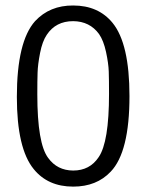

<svg xmlns="http://www.w3.org/2000/svg" viewBox="-20 -675 540 706"><path d="M42 -318.8Q42 -522 108.9 -597.2Q163.1 -655.3 249 -654.8Q341.8 -654.8 394 -590.8Q456.1 -514.6 456.1 -321.8Q456.1 -115.7 387.2 -43.9Q335.4 11.2 249 11.2Q156.2 11.2 104 -53.2Q42 -128.9 42 -318.8ZM117.2 -328.1Q117.2 -147 157.2 -94.2Q190.4 -48.3 249 -47.9Q310.1 -47.9 342.8 -97.2Q380.9 -152.3 380.9 -330.1Q380.9 -381.8 379.9 -411.9Q378.9 -441.9 369.9 -483.9Q360.8 -525.9 344.2 -549.8Q310.1 -596.7 249 -597.2Q185.1 -597.2 151.9 -546.9Q135.7 -522.9 127.4 -480.5Q119.1 -438 118.2 -408.4Q117.2 -378.9 117.2 -328.1Z"/></svg>

Font: CMU Concrete
Style: Roman
Weight: 500
Version: Version 0.7.0